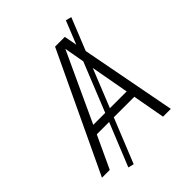

<svg xmlns="http://www.w3.org/2000/svg" viewBox="-252 -860 1045 1045"><g transform="rotate(-45 270.5 -337.5)"><path d="M415 -187H257L153 70L120 62L221 -187H126L39 0H-21L303 -685H378L392 -611L446 -745L479 -736L404 -550L509 0H449ZM241 -237 355 -520 334 -637 149 -237ZM406 -237 366 -458 277 -237Z"/></g></svg>

Font: FiraGO Light
Style: Italic
Weight: 300
Italic angle: -8°
Designer: bBox Type GmbH
Foundry: bBox Type GmbH
Version: Version 1.001